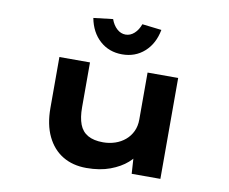

<svg xmlns="http://www.w3.org/2000/svg" viewBox="-83 -879 1186 995"><g transform="rotate(10 509.5 -381.0)"><path d="M431 11Q359 11 306 -21Q253 -53 223.5 -114.5Q194 -176 194 -263V-531H355V-295Q355 -241 368.5 -205.5Q382 -170 413 -152.5Q444 -135 493 -135Q526 -135 556 -145Q586 -155 609 -174.5Q632 -194 645 -221.5Q658 -249 658 -284V-531H819V0H668L661 -109L691 -121Q678 -90 643.5 -59.5Q609 -29 555.5 -9Q502 11 431 11ZM511 -601Q442 -601 394 -644Q346 -687 332 -761L434 -773Q445 -742 465.5 -723.5Q486 -705 511 -705Q536 -705 556.5 -723.5Q577 -742 588 -773L690 -761Q676 -687 628 -644Q580 -601 511 -601Z"/></g></svg>

Font: Lexend Zetta
Style: Bold
Weight: 700
Designer: Bonnie Shaver-Troup, Thomas Jockin
Foundry: Lexend
Version: Version 1.007